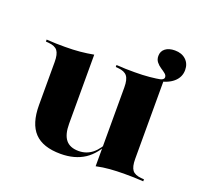

<svg xmlns="http://www.w3.org/2000/svg" viewBox="-104 -676 840 804"><g transform="rotate(20 315.5 -274.5)"><path d="M517.7 -415.3 512.9 -423.4Q529.8 -425 537.1 -429.4Q544.4 -433.9 544.4 -440.3Q544.4 -449.2 535.9 -456Q527.4 -462.9 516.1 -470.2Q504.8 -477.4 496 -488.3Q487.1 -499.2 487.1 -515.3Q487.1 -536.3 502.8 -548.4Q518.5 -560.5 545.2 -560.5Q575.8 -560.5 594.4 -543.1Q612.9 -525.8 612.9 -497.6Q612.9 -465.3 587.5 -443.5Q562.1 -421.8 517.7 -415.3ZM233.1 -419.4V-209.7H87.9V-342.7Q87.9 -377.4 76.6 -392.3Q65.3 -407.3 35.5 -409.7L24.2 -410.5V-419.4Q50 -417.7 66.9 -417.3Q83.9 -416.9 106.5 -416.9Q143.5 -416.9 173.4 -419.8Q203.2 -422.6 233.1 -428.2ZM233.1 -209.7V-120.2Q233.1 -72.6 251.6 -49.6Q270.2 -26.6 308.9 -26.6Q343.5 -26.6 369.8 -47.6Q396 -68.5 417.7 -114.5L420.2 -109.7Q391.9 -46.8 348.4 -18.1Q304.8 10.5 241.9 10.5Q162.9 10.5 125.4 -29Q87.9 -68.5 87.9 -150.8V-209.7ZM398.4 0V-209.7H543.5V-76.6Q543.5 -41.9 554.8 -27Q566.1 -12.1 596 -9.7L607.3 -8.9V0Q581.5 -1.6 564.5 -2Q547.6 -2.4 525 -2.4Q488.7 -2.4 458.5 0Q428.2 2.4 398.4 8.9ZM543.5 -419.4V-209.7H398.4V-342.7Q398.4 -377.4 386.7 -392.3Q375 -407.3 346 -409.7L335.5 -410.5V-419.4Q360.5 -417.7 377.4 -417.3Q394.4 -416.9 416.9 -416.9Q453.2 -416.9 483.1 -419.8Q512.9 -422.6 543.5 -428.2Z"/></g></svg>

Font: Playfair 144pt SemiExpanded Black
Style: Regular
Weight: 900
Width: 6
Designer: Claus Eggers Sørensen
Foundry: Claus Eggers Sørensen
Version: Version 2.203